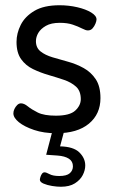

<svg xmlns="http://www.w3.org/2000/svg" viewBox="-20 -500 435 732"><path d="M195 8Q147 8 110 -4.5Q73 -17 52 -34Q31 -51 31 -68Q31 -76 35 -84.5Q39 -93 45.5 -99.5Q52 -106 60 -106Q72 -106 86 -94.5Q100 -83 124 -71Q148 -59 193 -59Q246 -59 267 -78.5Q288 -98 288 -122Q288 -153 270 -169.5Q252 -186 224 -195.5Q196 -205 165 -214Q134 -223 106 -236.5Q78 -250 60.5 -274.5Q43 -299 43 -340Q43 -373 59 -405Q75 -437 111 -458.5Q147 -480 207 -480Q242 -480 274.5 -472.5Q307 -465 327.5 -452.5Q348 -440 348 -426Q348 -420 344 -410Q340 -400 333 -392Q326 -384 315 -384Q307 -384 292.5 -391.5Q278 -399 257.5 -406Q237 -413 208 -413Q175 -413 155 -401.5Q135 -390 126 -374.5Q117 -359 117 -343Q117 -318 134.5 -304Q152 -290 180.5 -281.5Q209 -273 240 -264.5Q271 -256 299 -240.5Q327 -225 345 -198Q363 -171 363 -126Q363 -65 319 -28.5Q275 8 195 8ZM212 212Q197 212 178.5 209Q160 206 146 200Q132 194 132 185Q132 182 134 175Q136 168 140 162.5Q144 157 150 157Q156 157 169 164Q182 171 206 171Q234 171 246 160.5Q258 150 258 134Q258 115 242.5 105Q227 95 199 93L156 90L182 -9H227L209 58Q260 59 282.5 81Q305 103 305 131Q305 149 295.5 167.5Q286 186 265.5 199Q245 212 212 212Z"/></svg>

Font: Dosis Medium
Style: Regular
Weight: 500
Designer: EdgarTolentino, PabloImpallari, IginoMarini
Foundry: EdgarTolentino, PabloImpallari, IginoMarini
Version: Version 3.001; ttfautohint (v1.8.2)